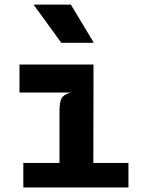

<svg xmlns="http://www.w3.org/2000/svg" viewBox="-20 -832 640 852"><path d="M244 -15V-339.5Q244 -386.5 257.5 -401.8Q271 -417 298.5 -421.5L244 -460.5V-487.5L395 -545.5L394 -15ZM83.5 0V-109H550V0ZM66.5 -421.5V-545.5H395L372.5 -421.5ZM396.5 -642H252L129 -811.5H294.5Z"/></svg>

Font: Spline Sans Mono
Style: Bold
Weight: 700
Designer: Eben Sorkin, Mirko Velimirovic
Foundry: Sorkin Type
Version: Version 1.004